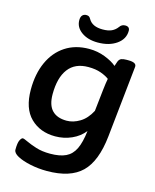

<svg xmlns="http://www.w3.org/2000/svg" viewBox="-134 -803 890 1105"><g transform="rotate(15 311.5 -251.0)"><path d="M253 212Q202 212 154.5 202Q107 192 77 176Q47 160 47 140Q47 99 55.5 82.5Q64 66 72 66Q79 66 102 77Q125 88 161 99.5Q197 111 245 111Q303 111 338.5 94Q374 77 393 37.5Q412 -2 420 -71Q391 -34 345 -13.5Q299 7 247 7Q157 7 100 -49Q43 -105 43 -217Q43 -311 75 -381.5Q107 -452 166.5 -491Q226 -530 308 -530Q358 -530 403 -512.5Q448 -495 473 -473Q479 -491 483 -502Q489 -516 500 -520.5Q511 -525 531 -525H542Q592 -525 589 -498L544 -72Q528 79 460 145.5Q392 212 253 212ZM288 -97Q327 -97 366 -120.5Q405 -144 431 -194L445 -321Q448 -346 450 -361Q452 -376 455 -391Q437 -405 405.5 -416.5Q374 -428 330 -428Q251 -428 211 -375Q171 -322 171 -224Q171 -159 201 -128Q231 -97 288 -97ZM344 -578Q285 -578 247 -605.5Q209 -633 209 -675Q209 -695 218 -704.5Q227 -714 241 -714Q252 -714 257.5 -710Q263 -706 268 -697Q290 -658 352 -658Q385 -658 405.5 -667.5Q426 -677 440 -696Q452 -714 473 -714Q500 -714 500 -689Q500 -640 456 -609Q412 -578 344 -578Z"/></g></svg>

Font: Asap Semi Expanded Semi Expanded SemiBold
Style: Italic
Weight: 600
Width: 6
Italic angle: -6°
Designer: Pablo Cosgaya
Foundry: Omnibus-Type
Version: Version 3.001; ttfautohint (v1.8.4.7-5d5b)